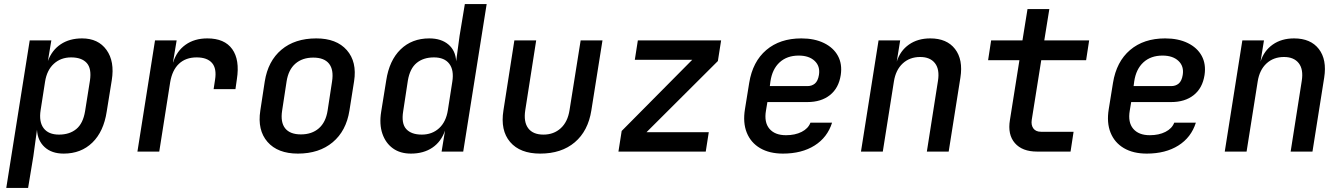

<svg xmlns="http://www.w3.org/2000/svg" viewBox="-20 -750 6640 950"><path d="M11 180 127 -550H234L217 -448Q237 -502 280.5 -531Q324 -560 386 -560Q466 -560 507 -503Q548 -446 533 -353L508 -198Q493 -99 437 -44.5Q381 10 295 10Q236 10 201 -22Q166 -54 163 -108L145 23L119 180ZM272 -84Q324 -84 357.5 -111.5Q391 -139 401 -200L425 -351Q434 -411 409 -438.5Q384 -466 332 -466Q281 -466 246.5 -434.5Q212 -403 203 -346L181 -205Q172 -147 196 -115.5Q220 -84 272 -84Z M660 0 747 -550H854L836 -442H837Q854 -497 898 -528.5Q942 -560 1006 -560Q1091 -560 1129 -507Q1167 -454 1152 -358L1145 -309H1037L1044 -355Q1053 -411 1029 -438.5Q1005 -466 953 -466Q899 -466 865.5 -434.5Q832 -403 822 -343L768 0Z M1454 10Q1354 10 1303.5 -48Q1253 -106 1268 -203L1290 -347Q1306 -448 1372.5 -504Q1439 -560 1545 -560Q1645 -560 1696 -502Q1747 -444 1732 -348L1709 -203Q1693 -102 1626 -46Q1559 10 1454 10ZM1469 -85Q1523 -85 1557.5 -115Q1592 -145 1601 -203L1623 -347Q1632 -405 1608 -435Q1584 -465 1530 -465Q1476 -465 1441.5 -435Q1407 -405 1398 -347L1376 -203Q1367 -145 1391 -115Q1415 -85 1469 -85Z M2013 10Q1960 10 1924 -16Q1888 -42 1872 -88.5Q1856 -135 1866 -197L1891 -352Q1906 -451 1962 -505.5Q2018 -560 2104 -560Q2163 -560 2198.5 -530Q2234 -500 2237 -447L2254 -573L2280 -730H2388L2272 0H2165L2182 -104Q2163 -49 2119.5 -19.5Q2076 10 2013 10ZM2067 -84Q2118 -84 2152.5 -115.5Q2187 -147 2196 -205L2218 -346Q2227 -403 2203 -434.5Q2179 -466 2127 -466Q2075 -466 2041.5 -438.5Q2008 -411 1998 -351L1975 -200Q1965 -139 1990 -111.5Q2015 -84 2067 -84Z M2653 10Q2553 10 2504 -47.5Q2455 -105 2471 -204L2525 -550H2633L2579 -205Q2570 -147 2593.5 -115.5Q2617 -84 2669 -84Q2720 -84 2754.5 -115.5Q2789 -147 2798 -205L2853 -550H2961L2906 -204Q2890 -102 2824 -46Q2758 10 2653 10Z M3040 0 3056 -102 3405 -454H3121L3136 -550H3548L3532 -448L3179 -96H3487L3472 0Z M3854 10Q3787 10 3741 -17Q3695 -44 3675 -93.5Q3655 -143 3666 -210L3687 -340Q3704 -445 3771.5 -502.5Q3839 -560 3945 -560Q4010 -560 4057 -537Q4104 -514 4126 -473.5Q4148 -433 4140 -379Q4130 -314 4086.5 -279.5Q4043 -245 3975 -245H3777L3770 -203Q3760 -145 3787 -113Q3814 -81 3869 -81Q3914 -81 3946.5 -97.5Q3979 -114 3990 -143H4097Q4074 -70 4010.5 -30Q3947 10 3854 10ZM3789 -324H3975Q3997 -324 4012 -336.5Q4027 -349 4032 -379Q4039 -422 4011 -448.5Q3983 -475 3932 -475Q3874 -475 3837.5 -441.5Q3801 -408 3792 -347Z M4240 0 4327 -550H4434L4417 -445Q4434 -499 4477.5 -529.5Q4521 -560 4583 -560Q4665 -560 4705.5 -507.5Q4746 -455 4732 -366L4674 0H4566L4621 -350Q4630 -407 4606 -437.5Q4582 -468 4533 -468Q4481 -468 4446.5 -436Q4412 -404 4403 -347L4348 0Z M5111 0Q5038 0 5001.5 -42Q4965 -84 4977 -156L5024 -452H4869L4884 -550H5039L5064 -705H5172L5147 -550H5369L5354 -452H5132L5085 -157Q5081 -131 5093 -114.5Q5105 -98 5131 -98H5292L5277 0Z M5654 10Q5587 10 5541 -17Q5495 -44 5475 -93.5Q5455 -143 5466 -210L5487 -340Q5504 -445 5571.5 -502.5Q5639 -560 5745 -560Q5810 -560 5857 -537Q5904 -514 5926 -473.5Q5948 -433 5940 -379Q5930 -314 5886.5 -279.5Q5843 -245 5775 -245H5577L5570 -203Q5560 -145 5587 -113Q5614 -81 5669 -81Q5714 -81 5746.5 -97.5Q5779 -114 5790 -143H5897Q5874 -70 5810.5 -30Q5747 10 5654 10ZM5589 -324H5775Q5797 -324 5812 -336.5Q5827 -349 5832 -379Q5839 -422 5811 -448.5Q5783 -475 5732 -475Q5674 -475 5637.5 -441.5Q5601 -408 5592 -347Z M6040 0 6127 -550H6234L6217 -445Q6234 -499 6277.5 -529.5Q6321 -560 6383 -560Q6465 -560 6505.5 -507.5Q6546 -455 6532 -366L6474 0H6366L6421 -350Q6430 -407 6406 -437.5Q6382 -468 6333 -468Q6281 -468 6246.5 -436Q6212 -404 6203 -347L6148 0Z"/></svg>

Font: JetBrains Mono NL SemiBold
Style: Italic
Weight: 600
Italic angle: -9°
Monospace: yes
Designer: Philipp Nurullin, Konstantin Bulenkov
Foundry: JetBrains
Version: Version 2.305; ttfautohint (v1.8.4.7-5d5b)